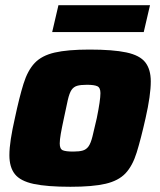

<svg xmlns="http://www.w3.org/2000/svg" viewBox="-20 -708 612 736"><path d="M250 8Q160 8 109 -3Q58 -14 37 -40.5Q16 -67 16 -113Q16 -140 21.5 -175.5Q27 -211 37 -255Q54 -335 70 -386.5Q86 -438 113 -466.5Q140 -495 189.5 -506.5Q239 -518 323 -518Q413 -518 464.5 -507Q516 -496 537 -469Q558 -442 558 -396Q558 -343 538 -255Q520 -175 504 -123.5Q488 -72 461 -43.5Q434 -15 384.5 -3.5Q335 8 250 8ZM261 -127Q284 -127 297.5 -131Q311 -135 319.5 -147Q328 -159 334.5 -185Q341 -211 351 -255Q365 -324 365 -351Q365 -372 353 -377.5Q341 -383 313 -383Q289 -383 275.5 -379Q262 -375 254 -363Q246 -351 240 -325Q234 -299 225 -255Q217 -218 213 -195Q209 -172 209 -158Q209 -137 220.5 -132Q232 -127 261 -127ZM180 -585 204 -688H555L531 -585Z"/></svg>

Font: Saira ExtraBold
Style: Italic
Weight: 800
Italic angle: -12°
Designer: Hector Gatti with collaboration of the Omnibus-Type team
Foundry: Omnibus-Type
Version: Version 1.100; ttfautohint (v1.8.3)